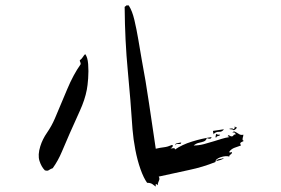

<svg xmlns="http://www.w3.org/2000/svg" viewBox="-20 -721 1040 710"><path d="M882 -200Q880 -199 876 -197Q871 -195 869 -192.5Q867 -190 871 -183Q859 -179 847 -174.5Q835 -170 828 -160Q828 -155 834 -158Q839 -161 837 -154Q836 -152 833 -150Q827 -146 828 -142Q815 -146 795.5 -139.5Q776 -133 777 -122Q730 -103 679.5 -92.5Q629 -82 567 -68Q570 -63 569.5 -59Q569 -55 567 -51Q566 -48 564.5 -44.5Q563 -41 564 -36Q564 -36 563 -37Q559 -40 557 -40.5Q555 -41 556 -31Q550 -36 543 -40.5Q536 -45 524 -45Q511 -63 499.5 -95.5Q488 -128 480.5 -167Q473 -206 470 -243Q463 -350 452.5 -460Q442 -570 441 -693Q440 -696 444 -698Q447 -699 447 -701H456Q469 -681 477 -647Q485 -613 491.5 -574.5Q498 -536 504 -501Q519 -422 531 -339.5Q543 -257 556 -171Q573 -175 586.5 -176.5Q600 -178 616 -185Q621 -184 618 -178.5Q615 -173 610 -174Q613 -171 620 -173Q628 -174 627 -168Q653 -186 690 -197.5Q727 -209 762 -214Q762 -208 755 -208Q748 -208 745 -211Q742 -201 734 -198Q726 -195 716 -193Q706 -191 696 -183Q715 -183 734 -188Q753 -193 772 -199Q785 -203 799.5 -207.5Q814 -212 828 -214Q828 -216 826 -216Q824 -216 822 -217Q824 -223 828 -220Q830 -219 832.5 -217.5Q835 -216 839 -217Q841 -217 843 -220Q846 -225 851 -223Q852 -233 839 -231Q844 -236 847.5 -234.5Q851 -233 856 -230Q860 -227 866 -224Q872 -221 880 -223Q880 -221 879 -216Q877 -211 877 -206Q877 -201 882 -200ZM301 -389Q294 -352 275 -310.5Q256 -269 238 -228Q223 -194 209 -160.5Q195 -127 175 -99Q171 -98 168.5 -96.5Q166 -95 164 -94Q160 -91 156.5 -90Q153 -89 146 -91Q133 -104 126 -126Q119 -148 129 -180Q137 -206 154 -230.5Q171 -255 183 -283Q206 -337 228.5 -391Q251 -445 278 -483Q279 -487 277 -491Q275 -495 275 -498Q282 -503 286 -509.5Q290 -516 295 -521Q304 -510 306 -484Q308 -458 306 -431Q304 -404 301 -389ZM808 -243Q802 -233 789.5 -233.5Q777 -234 769 -224Q770 -226 769 -229Q767 -233 768 -237Q778 -239 788 -240Q798 -241 808 -243ZM854 -251Q858 -250 852.5 -244.5Q847 -239 842 -240Q841 -243 833 -243Q832 -243 831 -243Q826 -244 829.5 -245Q833 -246 838 -246Q843 -246 842 -243Q849 -244 848 -254Q849 -253 851 -251Q853 -248 854 -251ZM794 -223Q793 -219 786.5 -218Q780 -217 779 -211Q776 -214 778 -220Q779 -224 779 -226Q785 -222 794 -223ZM808 -137Q804 -132 795.5 -129.5Q787 -127 779 -125Q783 -132 792 -133Q801 -134 808 -137ZM650 -194Q650 -189 645 -188.5Q640 -188 635 -188.5Q630 -189 630 -183Q627 -189 632 -190.5Q637 -192 643 -193Q648 -194 650 -194Z"/></svg>

Font: Yuji Boku
Style: Regular
Weight: 400
Designer: Kataoka Yuji
Foundry: Kinuta Font Factory
Version: Version 3.002